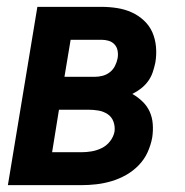

<svg xmlns="http://www.w3.org/2000/svg" viewBox="-20 -540 540 560"><path d="M217 0H3L89 -520H276Q299 -520 321.5 -516.5Q344 -513 364 -504Q384 -495 400 -480Q416 -465 424.5 -445.5Q433 -426 435 -403Q437 -380 433 -357Q430 -343 425.5 -329.5Q421 -316 412.5 -304Q404 -292 392 -282.5Q380 -273 366 -266Q382 -257 395.5 -244Q409 -231 416.5 -214.5Q424 -198 425.5 -178.5Q427 -159 424 -139Q420 -117 410.5 -96Q401 -75 384.5 -58Q368 -41 347.5 -29.5Q327 -18 305 -11.5Q283 -5 261 -2.5Q239 0 217 0ZM168 -316H257Q268 -316 279.5 -319Q291 -322 300.5 -329.5Q310 -337 315.5 -348Q321 -359 323 -370Q325 -381 323 -392Q321 -403 314 -410.5Q307 -418 297 -421Q287 -424 276 -424H186ZM132 -96H217Q232 -96 247 -98.5Q262 -101 276.5 -108Q291 -115 301 -128Q311 -141 314 -156Q316 -171 311 -185Q306 -199 294 -207Q282 -215 267.5 -217.5Q253 -220 238 -220H152Z"/></svg>

Font: Iosevka Term Curly Oblique
Style: Bold
Weight: 700
Italic angle: -9°
Designer: Belleve Invis
Foundry: Belleve Invis
Version: Version 32.3.0